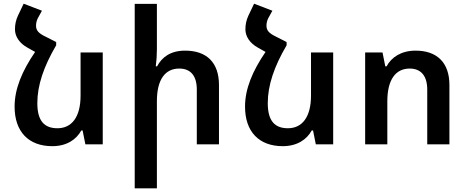

<svg xmlns="http://www.w3.org/2000/svg" viewBox="-20 -781 2534 1039"><path d="M420 -75H427L442 0H536V-497H416V-264C416 -147 368 -87 291 -87C222 -87 182 -124 182 -223C182 -319 216 -420 284 -536V-554L276 -551L283 -554L226 -583C188 -601 175 -617 175 -642C175 -655 178 -670 185 -683L207 -723L108 -761L77 -696C66 -672 61 -649 61 -622C61 -584 85 -547 129 -523L170 -500C99 -396 59 -300 59 -204C59 -68 135 10 263 10C341 10 393 -26 420 -75Z M829 -760H709V238H829V-233C829 -350 873 -410 950 -410C1010 -410 1045 -373 1045 -296V0H1165V-321C1165 -443 1098 -507 982 -507C902 -507 856 -471 830 -422H823C827 -452 829 -483 829 -513Z M1667 -75H1674L1689 0H1783V-497H1663V-264C1663 -147 1615 -87 1538 -87C1469 -87 1429 -124 1429 -223C1429 -319 1463 -420 1531 -536V-554L1523 -551L1530 -554L1473 -583C1435 -601 1422 -617 1422 -642C1422 -655 1425 -670 1432 -683L1454 -723L1355 -761L1324 -696C1313 -672 1308 -649 1308 -622C1308 -584 1332 -547 1376 -523L1417 -500C1346 -396 1306 -300 1306 -204C1306 -68 1382 10 1510 10C1588 10 1640 -26 1667 -75Z M1956 0H2076V-233C2076 -350 2121 -410 2197 -410C2256 -410 2292 -373 2292 -296V0H2412V-321C2412 -443 2344 -507 2229 -507C2151 -507 2098 -471 2072 -422H2065L2050 -497H1956Z"/></svg>

Font: Noto Sans Armenian Semi
Style: Regular
Weight: 600
Designer: Monotype Design Team
Foundry: Monotype Imaging Inc.
Version: Version 1.901